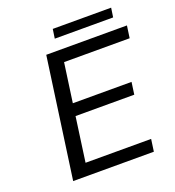

<svg xmlns="http://www.w3.org/2000/svg" viewBox="-146 -936 960 1051"><g transform="rotate(-20 334.0 -410.5)"><path d="M658 -629H276L244 -401H586L576 -330H234L198 -71H580L570 0H100L198 -700H668ZM280 -821H620L612 -767H272Z"/></g></svg>

Font: Fivo Sans Modern
Style: Italic
Weight: 400
Designer: Alexander Slobzheninov
Foundry: Alexander Slobzheninov
Version: 1.0